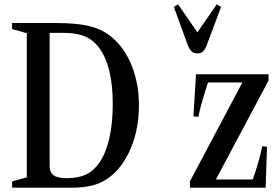

<svg xmlns="http://www.w3.org/2000/svg" viewBox="-20 -868 1262 888"><path d="M36 0V-29L104 -48V-714.5L36 -733.5V-761.5H241Q339.5 -761.5 400 -745.5Q460.5 -729.5 504.5 -689.5Q560 -640 591.2 -559.5Q622.5 -479 622.5 -380Q622.5 -278 589.2 -193Q556 -108 499 -58.5Q462.5 -27 419 -13.5Q375.5 0 313.5 0ZM290.5 -44Q344 -44 379.8 -61.8Q415.5 -79.5 441.5 -118.5Q471.5 -163.5 486.5 -232Q501.5 -300.5 501.5 -387Q501.5 -559 440.5 -644Q413.5 -682 374.2 -699Q335 -716 275.5 -716H209.5V-103.5Q209.5 -71 227.5 -57.5Q245.5 -44 290.5 -44ZM858.5 0V-29.5L1101 -486.5H942Q921 -421.5 911.2 -385.8Q901.5 -350 897.5 -327.5L874.5 -330L886.5 -524.5H1222V-495.5L978.5 -38H1149Q1164 -79.5 1175.8 -121.5Q1187.5 -163.5 1192.5 -191.5L1215 -189.5L1208.5 0ZM893.5 -621Q877 -621 867 -629.8Q857 -638.5 849 -657.5L784 -836L803.5 -848L893 -718.5L982.5 -848L1002.5 -836L935.5 -657.5Q927.5 -638 918.2 -629.5Q909 -621 893.5 -621Z"/></svg>

Font: Libre Caslon Condensed Medium
Style: Regular
Weight: 500
Designer: Pablo Impallari, Rodrigo Fuenzalida, Katja Schimmel, Ertekin Erdin
Foundry: Pablo Impallari, Rodrigo Fuenzalida
Version: Version 2.000; ttfautohint (v1.8.4.7-5d5b);gftools[0.9.33]